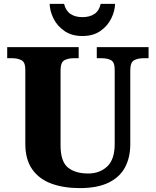

<svg xmlns="http://www.w3.org/2000/svg" viewBox="-20 -956 799 986"><path d="M390 10Q307 10 244 -13Q181 -36 145.5 -86.5Q110 -137 110 -218V-598Q110 -637 90 -647Q70 -657 43 -657H17V-714H384V-657H358Q330 -657 310.5 -646.5Q291 -636 291 -594V-210Q291 -127 328.5 -96Q366 -65 433 -65Q492 -65 530.5 -101Q569 -137 569 -217V-598Q569 -637 550 -647Q531 -657 503 -657H477V-714H743V-657H717Q688 -657 668.5 -646.5Q649 -636 649 -594V-215Q649 -148 622.5 -97.5Q596 -47 538.5 -18.5Q481 10 390 10ZM403 -771Q349 -771 311.5 -796.5Q274 -822 255 -860.5Q236 -899 235 -936H309Q318 -900 342.5 -884Q367 -868 403 -868Q440 -868 464.5 -884Q489 -900 497 -936H571Q570 -899 551 -860.5Q532 -822 495 -796.5Q458 -771 403 -771Z"/></svg>

Font: Noto Serif ExtraBold
Style: Regular
Weight: 800
Designer: Monotype Design Team
Foundry: Monotype Imaging Inc.
Version: Version 2.014